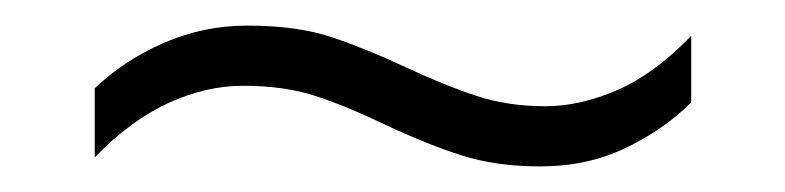

<svg xmlns="http://www.w3.org/2000/svg" viewBox="-20 -428 613 150"><path d="M280 -331Q251 -345 226.5 -353Q202 -361 170 -361Q141 -361 111.5 -347.5Q82 -334 54 -305V-359Q77 -381 108 -394.5Q139 -408 173 -408Q212 -408 239 -399Q266 -390 298 -375Q328 -361 352.5 -353Q377 -345 406 -345Q433 -345 462 -357.5Q491 -370 520 -400V-348Q499 -327 469 -312.5Q439 -298 402 -298Q368 -298 341 -306.5Q314 -315 280 -331Z"/></svg>

Font: Noto Sans Hebrew Thin Light
Style: Regular
Weight: 300
Version: Version 3.001